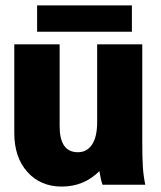

<svg xmlns="http://www.w3.org/2000/svg" viewBox="-20 -688 600 715"><path d="M521 0H361.8Q355 -19 350.1 -50.8Q292.5 6.8 210 6.8Q130.9 6.8 82 -47.6Q33.2 -102.1 33.2 -192.9V-522.9H202.1V-217.8Q202.1 -121.1 270 -121.1Q303.7 -121.1 322.8 -149.7Q341.8 -178.2 341.8 -233.9V-522.9H509.8V-163.1Q509.8 -98.6 512 -65.9Q514.2 -33.2 521 0ZM118.2 -569.8V-668H471.2V-569.8Z"/></svg>

Font: LT Superior Black
Style: Regular
Weight: 900
Designer: Daniel Lyons
Foundry: LyonsType
Version: Version 2.005